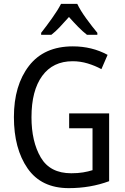

<svg xmlns="http://www.w3.org/2000/svg" viewBox="-20 -964 647 994"><path d="M296 -944Q279 -911 249 -869Q219 -827 193 -794V-784H246Q267 -800 290 -824.5Q313 -849 337 -876Q361 -849 384.5 -825Q408 -801 430 -784H484V-794Q458 -825 427 -867.5Q396 -910 380 -944ZM338 -300H459V-83Q437 -76 410 -71.5Q383 -67 349 -67Q239 -67 191 -149Q143 -231 143 -357Q143 -495 198.5 -571Q254 -647 356 -647Q396 -647 434 -635.5Q472 -624 505 -606L537 -680Q456 -724 357 -724Q208 -724 130 -623Q52 -522 52 -358Q52 -194 123 -92Q194 10 336 10Q448 10 545 -26V-377H338Z"/></svg>

Font: Noto Sans Display SemiCondensed
Style: Regular
Weight: 400
Width: 4
Designer: Monotype Design team
Foundry: Monotype Imaging Inc.
Version: 1.000